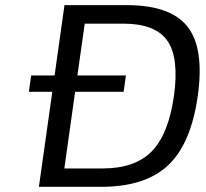

<svg xmlns="http://www.w3.org/2000/svg" viewBox="-20 -720 793 740"><path d="M742.2 -350.1Q716.3 -166 627.9 -83Q539.6 0 370.1 0H129.9L181.6 -366.2H91.3L100.1 -429.2H190.4L228.5 -700.2H468.3Q637.7 -700.2 702.9 -616.9Q768.1 -533.7 742.2 -350.1ZM454.6 -628.9H306.6L278.3 -429.2H465.3L456.5 -366.2H269.5L228 -70.8H376Q500.5 -70.8 564.9 -136.7Q629.4 -202.6 650.4 -350.1Q670.9 -497.1 625 -563Q579.1 -628.9 454.6 -628.9Z"/></svg>

Font: Fivo Sans
Style: Italic
Weight: 400
Designer: Alexander Slobzheninov
Foundry: Alexander Slobzheninov
Version: 1.0